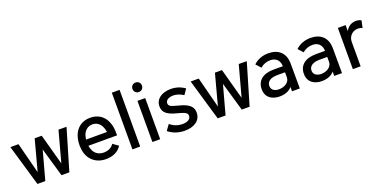

<svg xmlns="http://www.w3.org/2000/svg" viewBox="-18 -1468 4407 2228"><g transform="rotate(-20 2185.5 -354.5)"><path d="M174 0H271L368 -355L471 0H568L718 -508L619 -509L516 -129L412 -509H325L223 -128L125 -509H25Z M1023 -79C977 -79 939 -97 914 -129C897 -152 886 -181 881 -214H1235C1235 -282 1234 -328 1210 -383C1176 -465 1105 -513 1010 -513C923 -513 856 -472 819 -402C798 -362 786 -311 786 -254C786 -183 804 -124 839 -80C881 -28 944 2 1023 2C1111 2 1179 -33 1216 -93L1149 -141C1120 -99 1078 -79 1023 -79ZM1007 -432C1056 -432 1094 -407 1117 -363C1127 -343 1135 -319 1139 -291H880C884 -319 891 -346 901 -365C922 -406 963 -432 1007 -432Z M1347 0H1443V-700H1347Z M1646 -600C1679 -600 1704 -624 1704 -659C1704 -692 1680 -717 1646 -717C1612 -717 1587 -692 1587 -659C1587 -624 1612 -600 1646 -600ZM1594 -1H1690V-509H1594Z M1995 5C2116 5 2194 -54 2194 -147C2194 -224 2142 -266 2020 -296C1932 -318 1909 -330 1909 -364C1909 -401 1947 -426 2005 -426C2041 -426 2082 -415 2129 -385L2175 -452C2111 -496 2055 -507 2005 -507C1888 -507 1812 -449 1812 -362C1812 -284 1860 -246 1982 -215C2067 -193 2098 -179 2098 -142C2098 -102 2059 -77 1995 -77C1936 -77 1883 -99 1844 -133L1794 -64C1845 -20 1918 5 1995 5Z M2400 0H2497L2594 -355L2697 0H2794L2944 -508L2845 -509L2742 -129L2638 -509H2551L2449 -128L2351 -509H2251Z M3414 0 3413 -307C3413 -441 3330 -509 3208 -509C3149 -509 3080 -492 3024 -439L3078 -379C3116 -411 3157 -425 3201 -425C3298 -425 3316 -353 3317 -310H3202C3070 -310 2995 -246 2995 -143C2995 -36 3076 8 3165 8C3231 8 3284 -14 3318 -53V0ZM3317 -172C3317 -113 3255 -73 3186 -73C3134 -73 3091 -97 3091 -148C3091 -204 3142 -235 3220 -235H3317Z M3935 0 3934 -307C3934 -441 3851 -509 3729 -509C3670 -509 3601 -492 3545 -439L3599 -379C3637 -411 3678 -425 3722 -425C3819 -425 3837 -353 3838 -310H3723C3591 -310 3516 -246 3516 -143C3516 -36 3597 8 3686 8C3752 8 3805 -14 3839 -53V0ZM3838 -172C3838 -113 3776 -73 3707 -73C3655 -73 3612 -97 3612 -148C3612 -204 3663 -235 3741 -235H3838Z M4292 -514C4233 -514 4191 -483 4165 -435V-509H4069V0H4165V-302C4165 -371 4217 -422 4283 -422C4306 -422 4328 -416 4338 -409L4357 -497C4343 -506 4324 -514 4292 -514Z"/></g></svg>

Font: Arthouse Owned Medium
Style: Regular
Weight: 500
Designer: Jeremy Tribby
Foundry: Tribby Type
Version: Version 1.000;PS 001.000;hotconv 1.0.88;makeotf.lib2.5.64775